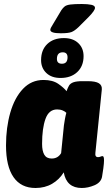

<svg xmlns="http://www.w3.org/2000/svg" viewBox="-20 -930 545 958"><path d="M157 8Q85 8 47.5 -46Q10 -100 10 -204Q10 -294 31.5 -368.5Q53 -443 95 -487Q137 -531 197 -531Q243 -531 271 -511.5Q299 -492 312 -475Q318 -492 324.5 -503Q331 -514 346.5 -519.5Q362 -525 392 -525H417Q457 -525 473.5 -514.5Q490 -504 488 -483L456 -168Q453 -146 469 -146Q476 -146 481.5 -148.5Q487 -151 492 -151Q495 -151 497 -146.5Q499 -142 499 -129Q499 -116 495.5 -89.5Q492 -63 489 -47Q483 -19 451 -5.5Q419 8 388 8Q312 8 298 -70Q276 -34 240 -13Q204 8 157 8ZM238 -139Q269 -139 285 -166L299 -305Q301 -319 304 -336Q307 -353 311 -367Q306 -373 293.5 -378.5Q281 -384 265 -384Q224 -384 207 -337Q190 -290 190 -212Q190 -177 201 -158Q212 -139 238 -139ZM282 -541Q237 -541 211 -566Q185 -591 185 -630Q185 -681 216 -710.5Q247 -740 299 -740Q344 -740 370.5 -715Q397 -690 397 -650Q397 -600 365.5 -570.5Q334 -541 282 -541ZM289 -612Q317 -612 317 -644Q317 -669 293 -669Q264 -669 264 -636Q264 -612 289 -612ZM283 -764Q231 -764 231 -781Q231 -789 243 -807L286 -879Q294 -891 303 -898Q312 -905 331.5 -907.5Q351 -910 388 -910Q418 -910 436 -906Q454 -902 454 -891Q454 -878 424 -847L371 -794Q352 -776 336.5 -770Q321 -764 283 -764Z"/></svg>

Font: Asap Semi Condensed Semi Condensed Black
Style: Italic
Weight: 900
Width: 4
Italic angle: -6°
Designer: Pablo Cosgaya
Foundry: Omnibus-Type
Version: Version 3.001; ttfautohint (v1.8.4.7-5d5b)